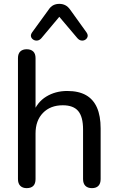

<svg xmlns="http://www.w3.org/2000/svg" viewBox="-20 -967 612 994"><path d="M118 7Q97 7 85 -5Q73 -17 73 -40V-666Q73 -689 85 -700.5Q97 -712 118 -712Q140 -712 152 -700.5Q164 -689 164 -666V-381H151Q172 -438 219.5 -467Q267 -496 328 -496Q387 -496 425 -474.5Q463 -453 482 -410Q501 -367 501 -302V-40Q501 -17 489.5 -5Q478 7 456 7Q434 7 422 -5Q410 -17 410 -40V-297Q410 -362 385 -392Q360 -422 305 -422Q241 -422 202.5 -382.5Q164 -343 164 -276V-40Q164 7 118 7ZM194 -769Q184 -758 172.5 -757Q161 -756 152 -762Q143 -768 140.5 -777.5Q138 -787 146 -799L231 -916Q242 -933 256 -940Q270 -947 287 -947Q304 -947 318 -940Q332 -933 344 -916L428 -799Q436 -787 433.5 -777.5Q431 -768 422.5 -762Q414 -756 402.5 -757Q391 -758 381 -769L287 -880Z"/></svg>

Font: Nunito Medium
Style: Regular
Weight: 500
Designer: Vernon Adams
Foundry: Vernon Adams
Version: Version 3.602